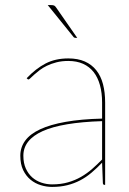

<svg xmlns="http://www.w3.org/2000/svg" viewBox="-20 -728 509 756"><path d="M392 0Q385 0 385 -8L382 -87.5Q361 -65.5 340 -47.8Q319 -30 295.5 -17.8Q272 -5.5 245 1.2Q218 8 185 8Q163 8 140.8 1.2Q118.5 -5.5 100.5 -20.2Q82.5 -35 71.2 -58.2Q60 -81.5 60 -115Q60 -148 79.2 -174.2Q98.5 -200.5 138.2 -219Q178 -237.5 238.5 -248.2Q299 -259 382 -261V-324Q382 -362.5 373.5 -393Q365 -423.5 348.5 -444.5Q332 -465.5 307 -476.8Q282 -488 249 -488Q223 -488 202 -482.5Q181 -477 164.5 -469Q148 -461 135.8 -451.5Q123.5 -442 114.5 -434Q105.5 -426 100 -420.5Q94.5 -415 92 -415Q90 -415 87 -418L85 -420Q121 -458 159.5 -478Q198 -498 249 -498Q286.5 -498 313.8 -486Q341 -474 359 -451.5Q377 -429 385.5 -396.8Q394 -364.5 394 -324V0ZM185 -2Q219.5 -2 247.5 -10Q275.5 -18 299 -31.5Q322.5 -45 342.8 -62.8Q363 -80.5 382 -100V-251Q224.5 -246 148.2 -211.8Q72 -177.5 72 -115Q72 -85.5 81.8 -64.2Q91.5 -43 107.2 -29.2Q123 -15.5 143.2 -8.8Q163.5 -2 185 -2ZM181 -708Q189.5 -708 193.5 -706Q197.5 -704 202 -697L284 -579H277Q271.5 -579 269 -583L168 -708Z"/></svg>

Font: Lato TR Hairline
Style: Regular
Weight: 250
Designer: Lukasz Dziedzic
Foundry: Lukasz Dziedzic
Version: Version 1.104 2013